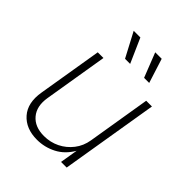

<svg xmlns="http://www.w3.org/2000/svg" viewBox="-214 -883 1013 1013"><g transform="rotate(45 292.5 -376.0)"><path d="M234.9 7.3Q151.9 7.3 106.4 -44.2Q61 -95.7 76.2 -186L135.7 -545.9H178.2L119.1 -188Q107.4 -117.2 142.8 -75Q178.2 -32.7 247.1 -32.7Q294.4 -32.7 335 -52.7Q375.5 -72.8 403.3 -108.6Q431.2 -144.5 439 -192.4L497.1 -545.9H540L449.7 0H407.7L424.3 -99.6Q392.1 -44.4 341.8 -18.6Q291.5 7.3 234.9 7.3ZM261.7 -623.5 189.5 -760.3H239.3L299.8 -623.5ZM403.8 -623.5 350.1 -760.3H398.4L441.9 -623.5Z"/></g></svg>

Font: Inter Extra Light
Style: Italic
Weight: 200
Italic angle: -9.39999°
Designer: Rasmus Andersson
Foundry: rsms
Version: Version 4.000;git-3c8e0fc